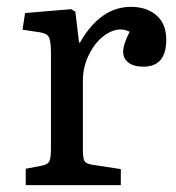

<svg xmlns="http://www.w3.org/2000/svg" viewBox="-20 -541 513 561"><path d="M55.2 0V-47.9L103 -57.1Q120.1 -60.5 124.5 -70.8Q128.9 -81.1 128.9 -105V-384.8Q128.9 -419.9 123.3 -431.6Q117.7 -443.4 95.2 -446.8L45.9 -454.1L53.2 -502.9L188 -514.2L200.2 -506.8L210.9 -417H213.9Q273.4 -521 362.8 -521Q408.2 -521 437 -496.3Q465.8 -471.7 465.8 -424.8Q465.8 -346.2 398.9 -346.2Q370.6 -346.2 355.2 -358.2Q339.8 -370.1 339.8 -390.1Q339.8 -410.6 358.9 -448.2Q330.1 -462.9 297.6 -445.3Q265.1 -427.7 243.7 -388.7Q222.2 -349.6 222.2 -306.2V-103Q222.2 -80.1 226.3 -71.5Q230.5 -63 247.1 -60.1L333 -46.9V0Z"/></svg>

Font: Literata Book
Style: Regular
Weight: 400
Designer: Latin by Veronika Burian and Jose Scaglione. Greek by Irene Vlachou. Cyrillic by Vera Evstafieva
Foundry: TypeTogether
Version: Version 2.003;PS 002.003;hotconv 1.0.88;makeotf.lib2.5.64775